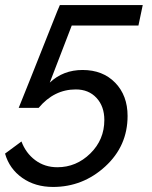

<svg xmlns="http://www.w3.org/2000/svg" viewBox="-54 -591 602 760"><path d="M-34 17 31 -31Q48 15 85.5 43Q123 71 173 71Q248 71 303.5 16.5Q359 -38 359 -116Q359 -170 328 -203.5Q297 -237 246 -237Q160 -237 99 -164H20Q25 -176 66 -278.5Q107 -381 144.5 -476Q182 -571 183 -571H511L494 -490H230L143 -264Q196 -314 273 -314Q353 -314 402 -263.5Q451 -213 451 -132Q451 -13 362.5 68Q274 149 156 149Q85 149 34 113Q-17 77 -34 17Z"/></svg>

Font: Raleway-v4020 Medium
Style: Italic
Weight: 500
Italic angle: -12°
Designer: Matt McInerney, Pablo Impallari, Rodrigo Fuenzalida
Foundry: Matt McInerney, Pablo Impallari, Rodrigo Fuenzalida
Version: Version 4.020;PS 004.020;hotconv 1.0.88;makeotf.lib2.5.64775